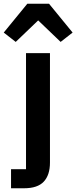

<svg xmlns="http://www.w3.org/2000/svg" viewBox="-65 -806 408 1026"><path d="M-6 98H74V-522H202V63Q202 129 169 164.5Q136 200 64 200H-6ZM197 -786 323 -632 259 -582 139 -697 19 -582 -45 -632 81 -786Z"/></svg>

Font: IBM Plex Sans Arabic SmBld
Style: Regular
Weight: 600
Designer: Mike Abbink, Paul van der Laan, Pieter van Rosmalen, Wael Morcos, Khajak Apelian
Foundry: Bold Monday
Version: Version 1.005